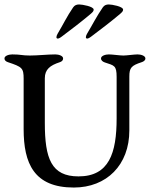

<svg xmlns="http://www.w3.org/2000/svg" viewBox="-20 -835 672 861"><path d="M239 -662C242 -662 248 -664 257 -671C297 -701 347 -739 387 -773C396 -781 400 -785 400 -792C400 -806 349 -815 335 -815C324 -815 315 -812 308 -802C281 -763 262 -723 238 -683C235 -678 233 -672 233 -668C233 -665 235 -662 239 -662ZM371 -662C374 -662 380 -664 389 -671C429 -701 479 -739 519 -773C528 -781 532 -785 532 -792C532 -806 482 -815 468 -815C457 -815 448 -812 441 -802C414 -763 394 -723 370 -683C367 -678 365 -672 365 -668C365 -665 367 -662 371 -662ZM560 -492C560 -531 569 -541 615 -556C624 -559 632 -564 632 -573C632 -585 612 -591 597 -591C582 -591 548 -586 533 -586C518 -586 483 -591 468 -591C453 -591 433 -585 433 -573C433 -564 441 -558 450 -555C492 -541 503 -542 503 -490V-304C503 -148 469 -44 332 -44C210 -44 181 -124 181 -284V-484C181 -524 205 -542 248 -556C257 -559 263 -564 263 -573C263 -585 243 -591 228 -591C194 -591 149 -586 114 -586C78 -586 74 -591 35 -591C20 -591 0 -585 0 -573C0 -564 7 -559 16 -556C79 -535 86 -530 86 -482V-256C86 -103 132 6 311 6C458 6 560 -95 560 -250Z"/></svg>

Font: EB Garamond SC 08
Style: Regular
Weight: 400
Version: Version 0.016